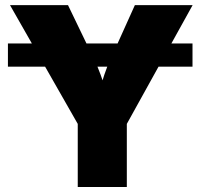

<svg xmlns="http://www.w3.org/2000/svg" viewBox="-20 -748 803 768"><path d="M750 -574.2V-481.4H11.7V-574.2ZM291 0V-252.4L20 -727.5H252L356.9 -509.8Q371.1 -480.5 382.3 -449.5Q393.6 -418.5 405.3 -380.4H376.5Q387.2 -418.5 397.5 -449.5Q407.7 -480.5 421.4 -509.8L519.5 -727.5H750.5L487.3 -252.4V0Z"/></svg>

Font: Inter 16pt Black
Style: Regular
Weight: 900
Version: Version 4.001;git-66647c0bb